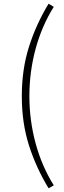

<svg xmlns="http://www.w3.org/2000/svg" viewBox="-20 -827 347 1039"><path d="M243 192Q176 82 137 -39.5Q98 -161 98 -307Q98 -452 137 -574.5Q176 -697 243 -807L271 -790Q206 -686 172.5 -562Q139 -438 139 -307Q139 -176 172.5 -52Q206 72 271 176Z"/></svg>

Font: Noto Sans KR Thin ExtraLight
Style: Regular
Weight: 250
Version: Version 2.004-H2;hotconv 1.0.118;makeotfexe 2.5.65603